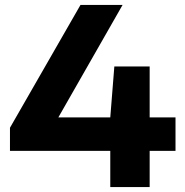

<svg xmlns="http://www.w3.org/2000/svg" viewBox="-20 -760 752 780"><path d="M20.5 -147V-241L307 -740H478L217 -283H428L444.5 -490H588V-283H693V-147H588V0H428V-147Z"/></svg>

Font: Encode Sans Expanded Expanded
Style: Bold
Weight: 700
Width: 7
Designer: Multiple Designers
Foundry: Impallari Type
Version: Version 3.000; ttfautohint (v1.8.3) -l 8 -r 50 -G 200 -x 14 